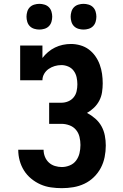

<svg xmlns="http://www.w3.org/2000/svg" viewBox="-20 -972 640 1000"><path d="M302 8Q274 8 245.5 4Q217 0 191 -11.5Q165 -23 142.5 -41.5Q120 -60 105 -84Q90 -108 82.5 -135.5Q75 -163 75 -192H207Q207 -173 214 -155.5Q221 -138 234.5 -125.5Q248 -113 266 -107.5Q284 -102 302 -102Q323 -102 343.5 -110.5Q364 -119 376.5 -136Q389 -153 394 -174Q399 -195 399 -217Q399 -238 394 -259Q389 -280 375.5 -296Q362 -312 341.5 -319.5Q321 -327 300 -327H236V-437H300Q318 -437 335 -444Q352 -451 363.5 -465Q375 -479 379 -497Q383 -515 383 -533Q383 -551 379 -569.5Q375 -588 364 -603Q353 -618 335.5 -625.5Q318 -633 300 -633Q282 -633 265 -628Q248 -623 233.5 -613Q219 -603 210 -587.5Q201 -572 201 -554H85V-735H201V-670Q214 -687 230.5 -701Q247 -715 266.5 -724.5Q286 -734 307 -738.5Q328 -743 350 -743Q374 -743 398.5 -736Q423 -729 442.5 -714.5Q462 -700 476.5 -679.5Q491 -659 499.5 -635.5Q508 -612 511.5 -587.5Q515 -563 515 -538Q515 -515 511.5 -492Q508 -469 497.5 -448.5Q487 -428 470 -411.5Q453 -395 433 -384Q456 -372 476 -354.5Q496 -337 508.5 -314.5Q521 -292 526 -266Q531 -240 531 -214Q531 -184 525 -154Q519 -124 505 -97.5Q491 -71 469 -49.5Q447 -28 419.5 -15Q392 -2 362 3Q332 8 302 8ZM415 -818Q402 -818 388.5 -822Q375 -826 365.5 -835.5Q356 -845 352 -858.5Q348 -872 348 -885Q348 -898 352 -911.5Q356 -925 365.5 -934.5Q375 -944 388.5 -948Q402 -952 415 -952Q428 -952 441.5 -948Q455 -944 464.5 -934.5Q474 -925 478 -911.5Q482 -898 482 -885Q482 -872 478 -858.5Q474 -845 464.5 -835.5Q455 -826 441.5 -822Q428 -818 415 -818ZM185 -818Q172 -818 158.5 -822Q145 -826 135.5 -835.5Q126 -845 122 -858.5Q118 -872 118 -885Q118 -898 122 -911.5Q126 -925 135.5 -934.5Q145 -944 158.5 -948Q172 -952 185 -952Q198 -952 211.5 -948Q225 -944 234.5 -934.5Q244 -925 248 -911.5Q252 -898 252 -885Q252 -872 248 -858.5Q244 -845 234.5 -835.5Q225 -826 211.5 -822Q198 -818 185 -818Z"/></svg>

Font: Iosevka Etoile Extrabold
Style: Regular
Weight: 800
Designer: Belleve Invis
Foundry: Belleve Invis
Version: Version 22.1.2; ttfautohint (v1.8.4)